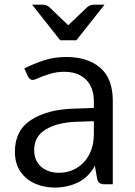

<svg xmlns="http://www.w3.org/2000/svg" viewBox="-20 -808 592 842"><path d="M474.6 -366.2V0H435.5Q413.6 0 406.7 -20.5L396 -81.1Q369.1 -31.2 322.8 -8.3Q276.4 14.6 220.2 14.6Q175.3 14.6 135.5 -2Q95.7 -18.6 70.6 -54Q45.4 -89.4 45.4 -143.1Q45.4 -236.3 116.7 -282.2Q188 -328.1 302.7 -331.5L391.6 -334.5V-365.2Q391.6 -406.2 375.2 -435.1Q358.9 -463.9 329.8 -478.5Q300.8 -493.2 262.7 -493.2Q229 -493.2 198.7 -484.1Q168.5 -475.1 135.7 -460.4Q129.4 -457.5 123 -457.5Q109.9 -457.5 102.5 -473.1L86.4 -507.8Q126 -527.8 171.6 -543Q217.3 -558.1 270.5 -558.1Q364.3 -558.1 419.4 -511Q474.6 -463.9 474.6 -366.2ZM391.6 -219.2V-276.4L314 -273.9Q231.9 -271 180.9 -240.5Q129.9 -210 129.9 -149.9Q129.9 -117.7 144.5 -95.2Q159.2 -72.8 183.6 -61.5Q208 -50.3 237.8 -50.3Q281.7 -50.3 316.9 -71.5Q352.1 -92.8 371.8 -131.3Q391.6 -169.9 391.6 -219.2ZM244.1 -631.3H314.9L438.5 -787.6H393.6Q383.8 -787.6 376.5 -784.9Q369.1 -782.2 362.3 -776.4L279.3 -697.3L196.8 -776.4Q189.9 -782.2 182.6 -784.9Q175.3 -787.6 165.5 -787.6H120.6Z"/></svg>

Font: Lycee Sans
Style: Regular
Weight: 400
Designer: Justin Alvin
Foundry: Alkove Design
Version: Version 1.030